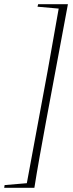

<svg xmlns="http://www.w3.org/2000/svg" viewBox="-45 -735 346 916"><path d="M279 -715H137L134 -703L235 -694C221 -611 199 -494 182 -395L83 139L-23 148L-25 161H119C132 77 155 -49 174 -152Z"/></svg>

Font: Source Serif 4 Display Light
Style: Italic
Weight: 300
Italic angle: -12°
Designer: Frank Grießhammer
Foundry: Adobe Systems Incorporated
Version: Version 4.004;hotconv 1.0.117;makeotfexe 2.5.65602